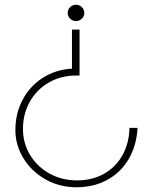

<svg xmlns="http://www.w3.org/2000/svg" viewBox="-20 -875 686 811"><path d="M336 -820Q336 -806 325.5 -796Q315 -786 301 -786Q287 -786 276.5 -796Q266 -806 266 -820Q266 -835 276.5 -845Q287 -855 301 -855Q315 -855 325.5 -845Q336 -835 336 -820ZM316 -556H302Q237 -556 185.5 -526Q134 -496 105.5 -444.5Q77 -393 77 -331Q77 -270 107 -220.5Q137 -171 189 -142Q241 -113 305 -113Q369 -113 418.5 -140.5Q468 -168 496.5 -218Q525 -268 527 -335H561Q557 -261 524 -204Q491 -147 433.5 -115.5Q376 -84 303 -84Q231 -84 172 -117.5Q113 -151 79 -206.5Q45 -262 45 -326Q45 -395 75 -452.5Q105 -510 159.5 -545.5Q214 -581 284 -585V-750H316Z"/></svg>

Font: Poiret One
Style: Regular
Weight: 400
Designer: Denis Masharov (denis.masharov@gmail.com), Cyreal (Charset Expansion)
Foundry: Denis Masharov
Version: Version 1.101